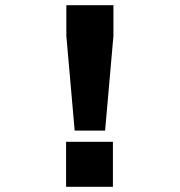

<svg xmlns="http://www.w3.org/2000/svg" viewBox="-20 -718 690 738"><path d="M267 -216 235 -580V-698H416V-580L384 -216ZM234 0V-173H414V0Z"/></svg>

Font: Azeret Mono
Style: Bold
Weight: 700
Designer: Martin Vácha
Foundry: Displaay
Version: Version 1.002